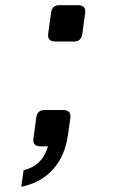

<svg xmlns="http://www.w3.org/2000/svg" viewBox="-20 -564 438 740"><path d="M193 -404Q161 -404 166 -436L177 -516Q181 -544 209 -544H281Q313 -544 308 -512L297 -432Q293 -404 265 -404ZM62 156 71 92Q143 75 165 0H136Q104 0 109 -32L120 -112Q124 -140 152 -140H223Q256 -140 251 -108L242 -44Q231 36 185 88Q139 140 62 156Z"/></svg>

Font: Pitagon Sans Text Bold
Style: Italic
Weight: 700
Italic angle: -8°
Designer: Travis Tran
Foundry: Pitagon
Version: Version 1.001; ttfautohint (v1.8.4.7-5d5b);gftools[0.9.26]